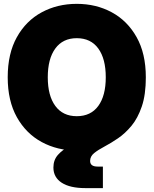

<svg xmlns="http://www.w3.org/2000/svg" viewBox="-20 -759 786 983"><path d="M373 11.7Q273.9 11.7 193.6 -31.7Q113.3 -75.2 66.4 -158.9Q19.5 -242.7 19.5 -363.3Q19.5 -484.9 66.4 -568.8Q113.3 -652.8 193.6 -696Q273.9 -739.3 373 -739.3Q472.2 -739.3 552.2 -696Q632.3 -652.8 679.4 -568.8Q726.6 -484.9 726.6 -363.3Q726.6 -242.2 679.4 -158.4Q632.3 -74.7 552.2 -31.5Q472.2 11.7 373 11.7ZM373 -164.1Q444.8 -164.1 483.2 -216.6Q521.5 -269 521.5 -363.3Q521.5 -458 483.2 -510.7Q444.8 -563.5 373 -563.5Q301.8 -563.5 263.2 -510.7Q224.6 -458 224.6 -363.3Q224.6 -269 263.2 -216.6Q301.8 -164.1 373 -164.1ZM417.5 204.1Q338.4 204.1 295.9 176.5Q253.4 148.9 253.4 98.6Q253.4 60.1 276.6 33.9Q299.8 7.8 337.9 -12Q376 -31.7 421.4 -50.8Q466.8 -69.8 512.2 -93.8Q557.6 -117.7 595.7 -152.6Q633.8 -187.5 657 -238.5Q680.2 -289.6 680.2 -363.3H726.6Q726.6 -274.4 706.1 -214.1Q685.5 -153.8 653.1 -114.7Q620.6 -75.7 584 -50.8Q547.4 -25.9 514.9 -8.8Q482.4 8.3 461.9 24.9Q441.4 41.5 441.4 64.9Q441.4 93.8 479.5 93.8H506.8V204.1Z"/></svg>

Font: Inter Display Black
Style: Regular
Weight: 900
Designer: Rasmus Andersson
Foundry: rsms
Version: Version 4.000;git-a52131595